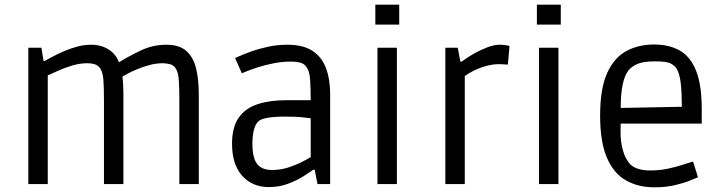

<svg xmlns="http://www.w3.org/2000/svg" viewBox="-20 -786 3082 820"><path d="M101 0V-582H157L166 -525H170Q179 -530 200 -541.5Q221 -553 249 -565.5Q277 -578 308 -586.5Q339 -595 369 -595Q412 -595 443.5 -575Q475 -555 488 -520Q530 -546 581.5 -570.5Q633 -595 691 -595Q745 -595 775 -569Q805 -543 817 -495.5Q829 -448 829 -383V0H746V-355Q746 -402 744 -439Q742 -476 731 -493Q721 -509 703.5 -512.5Q686 -516 675 -516Q648 -516 619.5 -508.5Q591 -501 566 -490.5Q541 -480 524.5 -471Q508 -462 503 -459Q505 -443 506 -425Q507 -407 507 -387V0H424V-358Q424 -415 421.5 -446Q419 -477 408 -494Q398 -508 383 -512Q368 -516 354 -516Q320 -516 286 -505.5Q252 -495 225 -482.5Q198 -470 184 -464V0Z M1128 13Q1058 13 1014.5 -35Q971 -83 971 -172Q971 -243 999.5 -283.5Q1028 -324 1080 -341Q1132 -358 1201 -358H1307Q1307 -408 1304.5 -445.5Q1302 -483 1288 -501Q1278 -515 1260.5 -519Q1243 -523 1224 -523Q1185 -523 1147.5 -515.5Q1110 -508 1079.5 -498Q1049 -488 1031 -480.5Q1013 -473 1013 -473L984 -538Q984 -538 1003 -546.5Q1022 -555 1054 -566.5Q1086 -578 1125.5 -586.5Q1165 -595 1207 -595Q1275 -595 1315 -568.5Q1355 -542 1372.5 -494.5Q1390 -447 1390 -383V0H1336L1324 -61H1318Q1304 -51 1276.5 -33.5Q1249 -16 1211 -1.5Q1173 13 1128 13ZM1142 -60Q1178 -60 1210.5 -70.5Q1243 -81 1268.5 -94Q1294 -107 1307 -115V-281Q1294 -283 1268 -285.5Q1242 -288 1200 -288Q1107 -288 1085 -269Q1072 -259 1065 -233.5Q1058 -208 1058 -172Q1058 -113 1077.5 -86.5Q1097 -60 1142 -60Z M1583 -681V-766H1685V-681ZM1592 0V-582H1675V0Z M1882 0V-582H1935L1946 -523H1952Q1952 -523 1967.5 -534Q1983 -545 2008 -559Q2033 -573 2061.5 -584Q2090 -595 2115 -595Q2130 -595 2143 -592.5Q2156 -590 2156 -590L2149 -510Q2149 -510 2136 -511Q2123 -512 2112 -512Q2084 -512 2055.5 -504Q2027 -496 2003 -484Q1979 -472 1965 -461V0Z M2273 -681V-766H2375V-681ZM2282 0V-582H2365V0Z M2775 14Q2706 14 2653.5 -15.5Q2601 -45 2572 -112.5Q2543 -180 2543 -292Q2543 -409 2573.5 -475Q2604 -541 2656 -568.5Q2708 -596 2773 -596Q2838 -596 2883.5 -570Q2929 -544 2953 -483.5Q2977 -423 2977 -321V-258H2631Q2628 -197 2636 -161.5Q2644 -126 2655 -107.5Q2666 -89 2674 -82Q2701 -58 2757 -58Q2796 -58 2832 -65.5Q2868 -73 2896.5 -82.5Q2925 -92 2940 -96L2961 -29Q2952 -25 2926 -14.5Q2900 -4 2861.5 5Q2823 14 2775 14ZM2663 -484Q2631 -441 2631 -325L2892 -330Q2892 -388 2887.5 -429.5Q2883 -471 2869 -494Q2862 -505 2845 -514.5Q2828 -524 2779 -524Q2728 -524 2702.5 -513Q2677 -502 2663 -484Z"/></svg>

Font: Ruda
Style: Regular
Weight: 400
Designer: Mariela Monsalve and Angelina Sanchez
Foundry: Mariela Monsalve and Angelina Sanchez
Version: Version 2.000